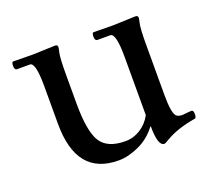

<svg xmlns="http://www.w3.org/2000/svg" viewBox="-86 -548 737 669"><g transform="rotate(-20 282.5 -213.0)"><path d="M92 -436 176 -439Q186 -439 186 -431Q186 -426 183 -414Q178 -396 178 -332V-223Q178 -121 202.5 -81.5Q227 -42 294 -42Q324 -42 350 -58.5Q376 -75 391 -103V-319Q391 -407 370 -407H321Q313 -408 313 -422.5Q313 -437 319 -437L390 -436L474 -439Q484 -439 484 -431Q484 -426 481 -414Q476 -396 476 -332V-146Q476 -78 490 -66Q498 -60 511 -60L545 -63Q553 -63 553 -48.5Q553 -34 547 -33Q480 -22 436 4Q422 13 418 13Q394 13 394 -60H392Q365 -24 325 -5.5Q285 13 249 13Q93 13 93 -179V-319Q93 -407 72 -407H23Q15 -408 15 -422.5Q15 -437 21 -437Z"/></g></svg>

Font: Sedan
Style: Regular
Weight: 400
Designer: Sebastian Salazar
Foundry: Sebastian Salazar
Version: Version 1.001